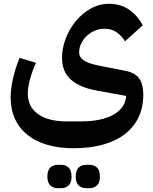

<svg xmlns="http://www.w3.org/2000/svg" viewBox="-20 -539 806 1009"><path d="M367 240Q289 240 228 222Q167 204 124 169.5Q81 135 58.5 85.5Q36 36 36 -27Q36 -72 48.5 -127Q61 -182 83 -235L169 -209Q150 -167 138 -123.5Q126 -80 126 -47Q126 22 180 60.5Q234 99 330 99H404Q514 99 576.5 63.5Q639 28 643 -35L488 -63Q397 -80 351.5 -121.5Q306 -163 306 -235Q306 -285 325 -335.5Q344 -386 377.5 -427Q411 -468 456 -493.5Q501 -519 553 -519Q613 -519 657.5 -489Q702 -459 730 -406L637 -322Q620 -350 593.5 -369Q567 -388 529 -388Q503 -388 479 -378Q455 -368 436.5 -351Q418 -334 407 -311.5Q396 -289 396 -265Q396 -236 422.5 -220Q449 -204 505 -193L634 -168Q688 -158 710.5 -128Q733 -98 733 -42Q733 25 708 77.5Q683 130 636 166Q589 202 521 221Q453 240 367 240ZM433 450Q409 450 393.5 435.5Q378 421 378 389Q378 356 393.5 341.5Q409 327 433 327H450Q474 327 489.5 341.5Q505 356 505 389Q505 421 489.5 435.5Q474 450 450 450ZM284 450Q260 450 244.5 435.5Q229 421 229 389Q229 356 244.5 341.5Q260 327 284 327H301Q325 327 340.5 341.5Q356 356 356 389Q356 421 340.5 435.5Q325 450 301 450Z"/></svg>

Font: IBM Plex Sans Arabic SemiBold
Style: Regular
Weight: 600
Designer: Mike Abbink, Paul van der Laan, Pieter van Rosmalen, Wael Morcos, Khajak Apelian
Foundry: Bold Monday
Version: Version 1.1